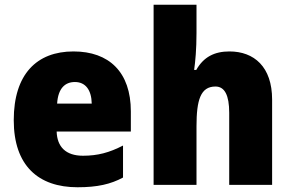

<svg xmlns="http://www.w3.org/2000/svg" viewBox="-20 -780 1226 810"><path d="M290 -563C135 -563 38 -467 38 -273C38 -81 142 10 307 10C391 10 447 -3 499 -31V-166C441 -136 392 -123 330 -123C257 -123 221 -161 219 -225H532V-310C532 -476 440 -563 290 -563ZM296 -434C341 -434 366 -400 367 -343H221C225 -408 255 -434 296 -434Z M809 -641V-760H628V0H809V-247C809 -358 826 -415 889 -415C928 -415 947 -378 947 -304V0H1128V-360C1128 -498 1052 -563 948 -563C885 -563 839 -540 808 -485H799C804 -520 809 -572 809 -641Z"/></svg>

Font: Noto Sans Telugu SemiCondensed Black
Style: Regular
Weight: 900
Width: 4
Designer: Jelle Bosma - Monotype Design Team
Foundry: Monotype Imaging Inc.
Version: Version 2.005